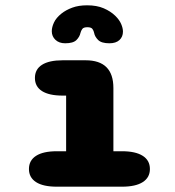

<svg xmlns="http://www.w3.org/2000/svg" viewBox="-20 -703 659 723"><path d="M194 0Q142.5 0 115.8 -17.2Q89 -34.5 89 -66.5Q89 -99 115.8 -116.2Q142.5 -133.5 194 -133.5H229V-343H216Q165 -343 138.2 -360Q111.5 -377 111.5 -409.5Q111.5 -442 138.2 -459Q165 -476 216 -476H302.5Q407 -476 407 -371.5V-133.5H439.5Q490.5 -133.5 517.5 -116.2Q544.5 -99 544.5 -66.5Q544.5 -34.5 517.5 -17.2Q490.5 0 439.5 0ZM392 -540Q362 -540 349.5 -552.5Q337 -565 334.5 -579Q333 -587 328.2 -593.8Q323.5 -600.5 309 -600.5Q294.5 -600.5 289.8 -593.8Q285 -587 283 -579Q280 -564.5 267.8 -552.2Q255.5 -540 225.5 -540Q202.5 -540 188.8 -553Q175 -566 175 -585.5Q175 -600.5 183.2 -618.2Q191.5 -636 211.5 -652Q228.5 -665.5 252.2 -674.2Q276 -683 308 -683Q344.5 -683 370.5 -671.8Q396.5 -660.5 413.5 -644Q429.5 -628.5 436.2 -612.8Q443 -597 443 -584Q443 -564.5 429.8 -552.2Q416.5 -540 392 -540Z"/></svg>

Font: Sono Monospace ExtraBold
Style: Regular
Weight: 800
Version: Version 2.112